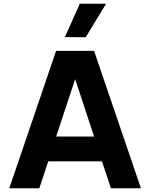

<svg xmlns="http://www.w3.org/2000/svg" viewBox="-20 -1014 809 1034"><path d="M191.6 0H30L282 -740H486.6L739 0H577.4L529.2 -145.2H239.8ZM384.8 -587.8 282.4 -278.8H486.6ZM551.2 -993.8 441.6 -813.4 329.4 -814.4 410 -993.8Z"/></svg>

Font: Be Vietnam Pro Variable Thin
Style: Regular
Weight: 100
Designer: Lam Bao, Tony Le, Vietanh Nguyen
Foundry: Yellow Type Foundry
Version: Version 1.002